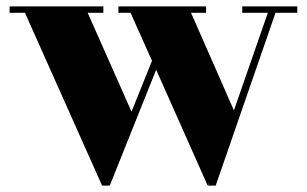

<svg xmlns="http://www.w3.org/2000/svg" viewBox="-20 -580 959 600"><path d="M10 -540V-560H303V-540H254L391 -231L455 -390L388 -540H350V-560H624V-540H577L711 -235L817 -540H737V-560H909V-540H841L654 0H630L634 -11L629 0L468 -362L323 0H299L58 -540Z"/></svg>

Font: Rozha One
Style: Regular
Weight: 400
Designer: Tim Donaldson, Indian Type Foundry
Foundry: Indian Type Foundry
Version: Version 1.300;PS 1.0;hotconv 1.0.78;makeotf.lib2.5.61930; tt